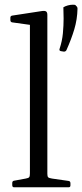

<svg xmlns="http://www.w3.org/2000/svg" viewBox="-20 -795 349 815"><path d="M107 0V-571H181V0ZM40 0Q32 0 32 -9V-18Q32 -27 40 -28L89 -37Q101 -39 104 -43Q107 -47 107 -59V-180H181V-57Q181 -46 184.5 -42.5Q188 -39 201 -37L271 -27Q279 -26 279 -17V-8Q279 0 271 0ZM107 -571V-716L125 -687L32 -700Q24 -701 24 -710V-720Q24 -728 33 -729L157 -748Q170 -750 175.5 -746.5Q181 -743 181 -732V-571ZM303 -770Q309 -766 309 -758Q308 -713 295.5 -671Q283 -629 262 -582Q258 -575 250 -576L238 -578Q230 -580 233 -588Q244 -621 247 -654Q250 -687 250 -716Q250 -745 249 -764Q257 -769 268 -772Q279 -775 289 -775Q294 -775 297.5 -774.5Q301 -774 303 -770Z"/></svg>

Font: Hahmlet Light
Style: Regular
Weight: 300
Designer: Minjoo Ham & Mark Frömberg
Foundry: hypertype
Version: Version 1.002